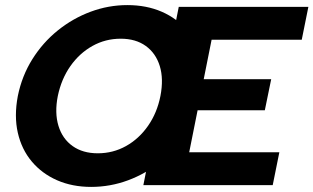

<svg xmlns="http://www.w3.org/2000/svg" viewBox="-20 -727 1231 754"><path d="M338 7Q264 7 204.5 -19Q145 -45 105 -92.5Q65 -140 50 -205.5Q35 -271 50 -350Q66 -429 107 -494.5Q148 -560 207 -607.5Q266 -655 336 -681Q406 -707 480 -707Q555 -707 615 -681Q675 -655 714.5 -607.5Q754 -560 768.5 -494.5Q783 -429 767 -350Q752 -271 711 -205.5Q670 -140 611.5 -92.5Q553 -45 483 -19Q413 7 338 7ZM364 -125Q424 -125 475 -153.5Q526 -182 561.5 -233Q597 -284 610 -350Q623 -417 607.5 -467.5Q592 -518 552.5 -546.5Q513 -575 454 -575Q394 -575 343 -546.5Q292 -518 256.5 -467.5Q221 -417 207 -350Q194 -284 209.5 -233Q225 -182 265 -153.5Q305 -125 364 -125ZM1165 -571H811L780 -416H1045L1020 -294H756L723 -129H1077L1051 0H543L682 -700H1191Z"/></svg>

Font: Albert Sans ExtraBold
Style: Italic
Weight: 800
Italic angle: -11.25°
Designer: Andreas Rasmussen
Foundry: a.Foundry
Version: Version 1.025